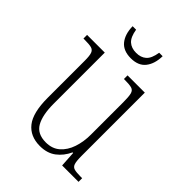

<svg xmlns="http://www.w3.org/2000/svg" viewBox="-213 -824 936 936"><g transform="rotate(45 255.0 -356.5)"><path d="M234 10Q167 10 131 -35.5Q95 -81 95 -184V-439Q95 -473 89.5 -488Q84 -503 69 -507Q54 -511 23 -511H14V-536H136V-184Q136 -106 159.5 -64.5Q183 -23 242 -23Q286 -23 314.5 -48Q343 -73 357 -114.5Q371 -156 371 -205V-429Q371 -467 366.5 -484.5Q362 -502 347 -506.5Q332 -511 300 -511H293V-536H412V-101Q412 -65 417 -49Q422 -33 437 -29Q452 -25 481 -25H491V0H378L373 -81H369Q350 -40 317 -15Q284 10 234 10ZM245 -606Q193 -606 167.5 -637.5Q142 -669 141 -723H165Q172 -679 192 -661Q212 -643 245 -643Q277 -643 297 -660.5Q317 -678 324 -723H348Q347 -670 322 -638Q297 -606 245 -606Z"/></g></svg>

Font: Noto Serif Tamil Condensed ExtraLight
Style: Regular
Weight: 200
Width: 3
Designer: Indian Type Foundry, Tom Grace, and the Monotype Design Team
Foundry: Monotype Imaging Inc.
Version: Version 2.004; ttfautohint (v1.8.4.7-5d5b)